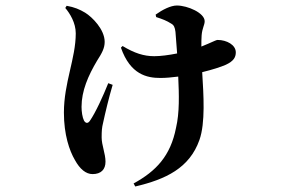

<svg xmlns="http://www.w3.org/2000/svg" viewBox="-20 -596 1040 697"><path d="M217 -567C234 -547 255 -513 255 -475C255 -384 212 -296 212 -187C212 -107 232 -49 252 -15C270 18 292 36 316 36C347 36 363 19 363 -9C363 -38 349 -69 349 -97C349 -121 350 -133 354 -149C362 -186 375 -241 389 -288L373 -294C355 -249 327 -187 306 -157C299 -147 291 -148 285 -158C279 -170 276 -191 276 -208C276 -266 300 -321 332 -375C350 -403 360 -421 360 -444C360 -489 315 -534 289 -550C269 -562 250 -570 222 -575ZM547 -534C569 -527 585 -521 602 -510C611 -505 615 -497 617 -480L623 -402C593 -396 563 -392 540 -392C502 -392 468 -403 425 -429L419 -423C453 -325 514 -313 562 -313C582 -313 604 -315 627 -318C630 -252 632 -187 619 -132C599 -30 547 25 465 70L471 81C582 55 668 14 704 -88C726 -150 719 -252 714 -334C751 -343 782 -353 800 -361C828 -374 836 -388 836 -406C836 -433 803 -451 770 -451C766 -451 760 -448 735 -437L711 -427C711 -442 711 -456 712 -468C714 -494 723 -505 723 -519C723 -549 661 -576 622 -576C600 -576 570 -561 545 -543Z"/></svg>

Font: Noto Serif CJK KR
Style: Bold
Weight: 700
Designer: Ryoko NISHIZUKA 西塚涼子 (kana & ideographs); Frank Grießhammer (Latin, Greek & Cyrillic); Wenlong ZHANG 张文龙 (bopomofo); San
Foundry: Adobe
Version: Version 2.001;hotconv 1.1.0;makeotfexe 2.6.0